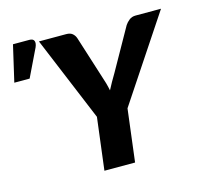

<svg xmlns="http://www.w3.org/2000/svg" viewBox="-241 -868 1041 986"><g transform="rotate(-15 279.0 -374.5)"><path d="M0 0ZM393 -279 358.5 0H195.5L230 -277.5L42.5 -728.5H187.5Q208.5 -728.5 220.2 -718.8Q232 -709 237.5 -693L307.5 -472.5Q322.5 -429.5 330 -391.5Q339.5 -410.5 350.8 -430.2Q362 -450 375.5 -472.5L499.5 -693Q508 -706 522 -717.2Q536 -728.5 556.5 -728.5H691.5ZM-134.5 -556.5 -90 -749H-3Q16.5 -749 21.8 -736.8Q27 -724.5 18 -703.5L-53 -556.5Z"/></g></svg>

Font: Lato Black
Style: Italic
Weight: 900
Italic angle: -7°
Designer: Lukasz Dziedzic
Foundry: tyPoland Lukasz Dziedzic
Version: Version 2.007; 2014-02-27